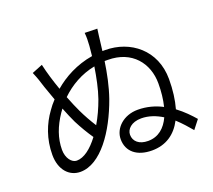

<svg xmlns="http://www.w3.org/2000/svg" viewBox="-131 -953 1261 1137"><g transform="rotate(-20 500.0 -384.5)"><path d="M492 -574C482 -510 468 -440 448 -383C430 -333 408 -285 383 -243C360 -279 338 -318 319 -358C307 -383 292 -418 276 -459C334 -515 406 -557 492 -574ZM203 -689 136 -662C152 -625 161 -597 172 -561L204 -471C188 -454 173 -436 161 -418C113 -352 79 -267 79 -166C79 -72 132 -15 202 -15C331 -15 444 -180 509 -362C534 -434 549 -509 560 -583H580C732 -583 814 -477 814 -350C814 -300 809 -251 798 -207C754 -230 702 -245 645 -245C555 -245 491 -184 491 -115C491 -36 550 11 644 11C732 11 795 -33 834 -108C868 -77 897 -43 919 -17L962 -72C936 -102 902 -138 859 -170C874 -223 882 -284 882 -352C882 -536 743 -643 585 -643H568L575 -700C578 -720 581 -755 585 -778L506 -780C509 -751 508 -731 506 -698L500 -636C399 -619 316 -574 253 -520C233 -576 215 -635 203 -689ZM778 -149C751 -90 707 -50 641 -50C585 -50 552 -79 552 -121C552 -155 584 -190 647 -190C695 -190 739 -173 778 -149ZM344 -183C299 -123 250 -85 204 -85C173 -85 143 -122 143 -175C143 -247 168 -315 214 -383L229 -404C244 -367 258 -332 271 -306C293 -263 319 -219 344 -183Z"/></g></svg>

Font: Noto Sans CJK HK DemiLight
Style: Regular
Weight: 350
Designer: Ryoko NISHIZUKA 西塚涼子 (kana, bopomofo & ideographs); Paul D. Hunt (Latin, Greek & Cyrillic); Sandoll Communications 산돌커뮤니
Foundry: Adobe
Version: Version 2.004;hotconv 1.0.118;makeotfexe 2.5.65603